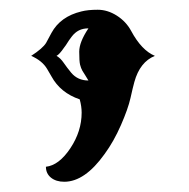

<svg xmlns="http://www.w3.org/2000/svg" viewBox="-20 -193 382 388"><path d="M43 -80.1Q66.4 -95.2 73.2 -106.4L84 -126.5Q102.1 -159.7 144.5 -169.9Q157.7 -173.3 177.5 -173.3Q197.3 -173.3 216.1 -161.4Q234.9 -149.4 245.1 -130.4Q266.1 -91.3 293 -80.1Q262.7 -67.9 251.5 -27.3Q248.5 -16.6 243.7 5.1Q238.8 26.9 224.4 59.8Q210 92.8 191.4 118.2Q151.4 174.3 109.9 174.3Q93.3 174.3 83 166Q72.8 157.7 72.8 144Q99.1 141.1 122.1 106.7Q145 72.3 145 34.7Q145 22 141.1 7.8Q102.1 -5.4 84 -38.6L75.2 -53.7Q65.4 -70.3 43 -80.1ZM158.7 -135.7Q147.9 -135.7 139.6 -131.6Q131.3 -127.4 125 -119.1Q118.7 -110.8 116 -106.2Q113.3 -101.6 109.4 -96.7Q100.1 -83 94.2 -80.1Q102.1 -75.7 108.6 -66.2Q115.2 -56.6 124 -45.9Q137.2 -30.3 158.7 -30.3Q155.8 -35.6 152.6 -40.3Q149.4 -44.9 146.5 -50Q143.6 -55.2 141.8 -62.3Q140.1 -69.3 140.1 -88.6Q140.1 -107.9 158.7 -135.7Z"/></svg>

Font: Rye
Style: Regular
Weight: 400
Designer: Nicole Fally
Foundry: Nicole Fally
Version: Version 1.001